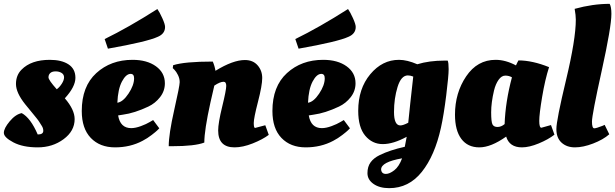

<svg xmlns="http://www.w3.org/2000/svg" viewBox="-20 -754 3198 998"><path d="M368 -135Q368 -73 310.5 -30.5Q253 12 176 12Q99 12 49.5 -14Q0 -40 0 -63.5Q0 -87 30.5 -123.5Q61 -160 93 -166Q139 -141 176 -55Q205 -55 205 -74Q205 -88 197 -100Q189 -112 185 -119Q181 -126 171 -138.5Q161 -151 156 -157Q131 -187 111 -212Q63 -272 63 -317.5Q63 -363 92 -392Q142 -443 239 -443Q300 -443 336 -419.5Q372 -396 372 -349.5Q372 -303 317 -243Q368 -184 368 -135ZM275 -290Q289 -300 301 -318.5Q313 -337 313 -352Q313 -367 300 -375Q287 -383 269 -383Q251 -383 241.5 -374.5Q232 -366 232 -352Q232 -338 275 -290Z M405 -177Q405 -305 480.5 -374Q556 -443 669 -443Q744 -443 790.5 -409.5Q837 -376 837 -321Q837 -281 812 -249Q787 -217 751 -200Q679 -166 619 -158L594 -154Q605 -88 662 -88Q684 -88 712.5 -98.5Q741 -109 759 -120L776 -130L808 -87Q808 -87 797 -76Q791 -70 768.5 -52.5Q746 -35 721 -22Q657 12 578 12Q499 12 452 -37Q405 -86 405 -177ZM677 -347Q677 -370 659 -370Q635 -370 614 -330.5Q593 -291 590 -220Q619 -224 648 -267.5Q677 -311 677 -347ZM838 -614Q838 -579 801 -563Q745 -537 541 -501L524 -551Q647 -611 798 -707Q809 -692 823.5 -660Q838 -628 838 -614Z M874 6H857Q857 -56 885.5 -182Q914 -308 914 -327Q914 -346 905 -364Q896 -382 887 -391L878 -400L880 -415Q939 -434 1086 -434Q1096 -411 1100 -386Q1191 -442 1253 -442Q1295 -442 1319 -414.5Q1343 -387 1343 -348.5Q1343 -310 1321 -225Q1299 -140 1299 -114.5Q1299 -89 1306 -89L1359 -103L1377 -53Q1345 -29 1293.5 -8.5Q1242 12 1199 12Q1114 12 1114 -76Q1114 -114 1135 -200Q1156 -286 1156 -307.5Q1156 -329 1142 -329Q1124 -329 1094 -309Q1090 -291 1074 -222Q1042 -77 1042 -13Q993 6 874 6Z M1396 -177Q1396 -305 1471.5 -374Q1547 -443 1660 -443Q1735 -443 1781.5 -409.5Q1828 -376 1828 -321Q1828 -281 1803 -249Q1778 -217 1742 -200Q1670 -166 1610 -158L1585 -154Q1596 -88 1653 -88Q1675 -88 1703.5 -98.5Q1732 -109 1750 -120L1767 -130L1799 -87Q1799 -87 1788 -76Q1782 -70 1759.5 -52.5Q1737 -35 1712 -22Q1648 12 1569 12Q1490 12 1443 -37Q1396 -86 1396 -177ZM1668 -347Q1668 -370 1650 -370Q1626 -370 1605 -330.5Q1584 -291 1581 -220Q1610 -224 1639 -267.5Q1668 -311 1668 -347ZM1829 -614Q1829 -579 1792 -563Q1736 -537 1532 -501L1515 -551Q1638 -611 1789 -707Q1800 -692 1814.5 -660Q1829 -628 1829 -614Z M2094 -43Q2024 -5 1969.5 -5Q1915 -5 1878.5 -48.5Q1842 -92 1842 -178Q1842 -293 1904.5 -368Q1967 -443 2054 -443Q2096 -443 2149 -420Q2211 -439 2290 -439H2307Q2312 -429 2312 -394.5Q2312 -360 2299.5 -259Q2287 -158 2272 -90Q2240 55 2172.5 139.5Q2105 224 2003 224Q1953 224 1921.5 202Q1890 180 1890 146Q1890 112 1906.5 89.5Q1923 67 1954 52Q2007 26 2084 9ZM2100 -362Q2065 -362 2046.5 -302Q2028 -242 2028 -172Q2028 -102 2061 -102Q2075 -102 2102 -116Q2110 -197 2128 -356Q2113 -362 2100 -362ZM1986 150Q2005 150 2029.5 131Q2054 112 2070 69Q1961 88 1961 127Q1963 150 1986 150Z M2794 -90 2844 -104 2862 -54Q2830 -29 2780.5 -8.5Q2731 12 2693 12Q2628 12 2611 -44Q2532 12 2471.5 12Q2411 12 2378 -32Q2345 -76 2345 -158Q2345 -271 2403 -357Q2461 -443 2556 -443Q2608 -443 2662 -414Q2670 -432 2675 -440Q2747 -440 2834 -405Q2813 -340 2798 -250.5Q2783 -161 2783 -125.5Q2783 -90 2794 -90ZM2603 -109Q2607 -225 2641 -352Q2626 -361 2606.5 -361Q2587 -361 2571.5 -339Q2556 -317 2548 -284Q2533 -221 2533 -170.5Q2533 -120 2540 -107Q2547 -94 2566 -94Q2585 -94 2603 -109Z M2973 -652Q2973 -674 2967 -708Q3061 -734 3149 -734Q3158 -718 3158 -682Q3158 -614 3107.5 -385.5Q3057 -157 3057 -122Q3057 -87 3069 -87Q3079 -87 3112 -100L3123 -105L3147 -56Q3115 -28 3063 -8Q3011 12 2968.5 12Q2926 12 2899 -12.5Q2872 -37 2872 -83Q2872 -129 2922.5 -339.5Q2973 -550 2973 -652Z"/></svg>

Font: Oleo Script Swash Caps
Style: Bold
Weight: 700
Designer: Soytutype
Foundry: Soytutype
Version: Version 1.002